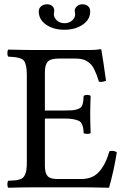

<svg xmlns="http://www.w3.org/2000/svg" viewBox="-20 -880 598 902"><path d="M190.9 -360.8H282.2Q304.2 -360.8 318.4 -361.8Q332.5 -362.8 342.8 -366.5Q353 -370.1 358.4 -374Q363.8 -377.9 366.9 -387.2Q370.1 -396.5 371.1 -404.8Q372.1 -413.1 373 -429.2Q377.9 -434.1 390.1 -434.1Q400.9 -434.1 405.8 -429.2Q403.8 -381.3 403.8 -342.8Q403.8 -306.6 405.8 -254.9Q401.9 -251 390.1 -251Q377 -251 373 -254.9Q372.1 -271.5 370.6 -279.5Q369.1 -287.6 364.3 -297.9Q359.4 -308.1 350.1 -312.5Q340.8 -316.9 324 -320.1Q307.1 -323.2 282.2 -323.2H190.9V-102.1Q190.9 -66.9 203.4 -53Q215.8 -39.1 247.1 -39.1H362.8Q415.5 -39.1 446.3 -74Q477.1 -108.9 494.1 -169.9Q513.7 -174.3 528.8 -165Q516.1 -82 492.2 2Q490.2 2 467.8 1.5Q445.3 1 415 0.5Q384.8 0 363.8 0H148.9Q93.3 0 19 2Q14.6 -2.4 14.6 -14.4Q14.6 -26.4 19 -30.8Q39.1 -31.7 50 -32.7Q61 -33.7 72.3 -37.1Q83.5 -40.5 88.9 -46.1Q94.2 -51.8 98.6 -61.8Q103 -71.8 104.5 -85.4Q106 -99.1 106 -120.1V-526.9Q106 -550.8 103.3 -565.4Q100.6 -580.1 95.7 -589.8Q90.8 -599.6 79.3 -604.2Q67.9 -608.9 55.2 -610.8Q42.5 -612.8 19 -613.8Q14.6 -618.2 14.6 -630.4Q14.6 -642.6 19 -647Q99.1 -645 148.9 -645H402.8Q429.2 -645 452.1 -648.9Q456.1 -648.9 456.1 -646Q457.5 -639.2 466.1 -584.2Q474.6 -529.3 478 -501Q462.4 -493.2 444.8 -496.1Q438.5 -516.6 434.1 -528.3Q429.7 -540 422.6 -554.4Q415.5 -568.8 408.2 -576.7Q400.9 -584.5 389.9 -591.8Q378.9 -599.1 364.7 -602.1Q350.6 -605 332 -605H256.8Q217.8 -605 204.3 -590.3Q190.9 -575.7 190.9 -541ZM403.8 -827.1Q403.8 -787.6 368.2 -763.9Q332.5 -740.2 282.2 -740.2Q231.9 -740.2 197 -763.9Q162.1 -787.6 162.1 -827.1Q162.1 -840.8 173.1 -850.3Q184.1 -859.9 201.2 -859.9Q216.8 -859.9 225.8 -851.3Q234.9 -842.8 234.9 -830.1Q234.9 -824.7 233.9 -821.8Q232.9 -818.8 232.9 -814Q232.9 -796.9 247.3 -783.9Q261.7 -771 283.2 -771Q304.2 -771 318.6 -783.4Q333 -795.9 333 -813Q333 -818.8 332 -821.8Q331.1 -823.7 331.1 -829.1Q331.1 -841.8 341.8 -850.8Q352.5 -859.9 366.2 -859.9Q383.8 -859.9 393.8 -850.8Q403.8 -841.8 403.8 -827.1Z"/></svg>

Font: Common Serif
Style: Regular
Weight: 400
Designer: Philipp H. Poll, Khaled Hosny
Foundry: Stefan Peev, Context Ltd.
Version: Version 1.026